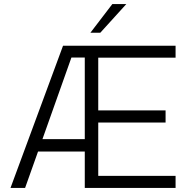

<svg xmlns="http://www.w3.org/2000/svg" viewBox="-20 -921 934 941"><path d="M840.5 0H395.5V-178.5H166.5L103 0H31.5L289 -697H840.5V-638.5H461.5V-380H791.5V-320.5H461.5V-59H840.5ZM395.5 -239V-639H330L188 -239ZM471.5 -760.5H423L530.5 -901H599Z"/></svg>

Font: Acari Sans Neue
Style: Regular
Weight: 400
Designer: Alfredo Marco Pradil (font), Cristiano Sobral (main changes)
Foundry: Hanken Design Co. (font), Cristiano Sobral (main changes)
Version: Version 2.459;March 19, 2022;FontCreator 14.0.0.2808 64-bit;